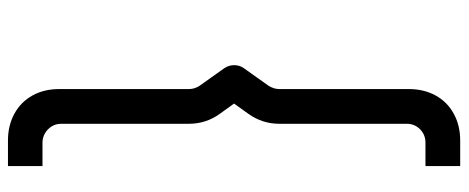

<svg xmlns="http://www.w3.org/2000/svg" viewBox="-358 -572 1147 470"><g transform="rotate(90 215.0 -337.5)"><path d="M324.5 216Q287.5 216 258.8 200.2Q230 184.5 214.2 156Q198.5 127.5 198.5 90.5V-227Q198.5 -241 190.5 -253L147.5 -313.5Q140 -324.5 140 -337.8Q140 -351 147.5 -361.5L190.5 -422Q198.5 -435 198.5 -448V-765Q198.5 -802 214.2 -830.8Q230 -859.5 258.8 -875.2Q287.5 -891 324.5 -891H387V-806H329.5Q310.5 -806 297 -792.8Q283.5 -779.5 283.5 -760V-448Q283.5 -407 259.5 -373L234 -337.5L259.5 -302Q283.5 -268.5 283.5 -227V85.5Q283.5 98.5 289.8 108.8Q296 119 306.5 125.2Q317 131.5 329.5 131.5H387V216Z"/></g></svg>

Font: Vela Sans Med
Style: Regular
Weight: 500
Designer: Principal design: Mikhail Sharanda - project Manrope.
Design modification: Ravid Balaliev
Foundry: Mikhail Sharanda
Version: Version 1.001